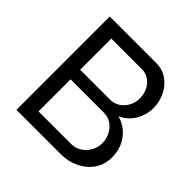

<svg xmlns="http://www.w3.org/2000/svg" viewBox="-181 -872 1033 1033"><g transform="rotate(45 335.5 -355.0)"><path d="M630 -183Q630 -128 602 -87Q574 -46 526.5 -23Q479 0 422 0H85V-710H438Q488 -710 524.5 -683.5Q561 -657 580.5 -615.5Q600 -574 600 -529Q600 -477 573.5 -431.5Q547 -386 498 -364Q559 -346 594.5 -297.5Q630 -249 630 -183ZM175 -632V-395H401Q448 -395 479.5 -429.5Q511 -464 511 -513Q511 -563 481.5 -597.5Q452 -632 407 -632ZM539 -199Q539 -232 524.5 -260Q510 -288 485.5 -305Q461 -322 429 -322H175V-78H422Q455 -78 481.5 -95Q508 -112 523.5 -139.5Q539 -167 539 -199Z"/></g></svg>

Font: Raleway Medium
Style: Regular
Weight: 500
Designer: Matt McInerney, Pablo Impallari, Rodrigo Fuenzalida
Foundry: Matt McInerney, Pablo Impallari, Rodrigo Fuenzalida
Version: Version 4.026